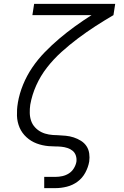

<svg xmlns="http://www.w3.org/2000/svg" viewBox="-20 -755 640 990"><path d="M208 215V157H267Q284 157 302 153Q320 149 335.5 139Q351 129 361 112.5Q371 96 374 79Q376 62 371 47Q366 32 354.5 22.5Q343 13 327.5 8Q312 3 296 1.5Q280 0 263.5 0Q247 0 230.5 -1.5Q214 -3 198.5 -6.5Q183 -10 168.5 -15.5Q154 -21 141 -29Q128 -37 116.5 -47.5Q105 -58 96 -70.5Q87 -83 81 -97Q75 -111 71.5 -126.5Q68 -142 67.5 -158Q67 -174 68 -190.5Q69 -207 72 -224V-225Q80 -272 99 -318.5Q118 -365 146.5 -407Q175 -449 211 -486Q247 -523 286 -556Q325 -589 366.5 -619Q408 -649 452 -677H147L156 -735H574L565 -677Q517 -649 471.5 -619.5Q426 -590 382 -557Q338 -524 297 -487Q256 -450 222.5 -407Q189 -364 167 -315Q145 -266 136 -215Q133 -194 133.5 -172.5Q134 -151 140.5 -132Q147 -113 161 -98Q175 -83 193 -74Q211 -65 232 -61.5Q253 -58 275 -58H276Q298 -57 319 -55Q340 -53 360 -46.5Q380 -40 397.5 -29Q415 -18 426 -1.5Q437 15 440 36Q443 57 440 78Q435 107 420 135Q405 163 380 181.5Q355 200 325 207.5Q295 215 267 215Z"/></svg>

Font: Iosevka Aile Light
Style: Italic
Weight: 300
Italic angle: -9°
Designer: Belleve Invis
Foundry: Belleve Invis
Version: Version 31.1.0; ttfautohint (v1.8.4)